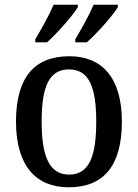

<svg xmlns="http://www.w3.org/2000/svg" viewBox="-20 -786 586 816"><path d="M300 -619V-606H349C392 -644 461 -721 481 -756V-766H378C359 -721 327 -665 300 -619ZM130 -619V-606H180C222 -644 291 -721 311 -756V-766H208C189 -721 157 -665 130 -619ZM272 10C420 10 498 -81 498 -269C498 -456 413 -547 275 -547C125 -547 48 -456 48 -269C48 -81 133 10 272 10ZM274 -44C189 -44 157 -122 157 -269C157 -417 188 -491 273 -491C358 -491 389 -417 389 -269C389 -122 359 -44 274 -44Z"/></svg>

Font: Noto Serif Devanagari SemiCondensed Medium
Style: Regular
Weight: 500
Width: 4
Designer: Universal Thirst, Indian Type Foundry and the Monotype Design Team
Foundry: Monotype Imaging Inc.
Version: Version 2.004